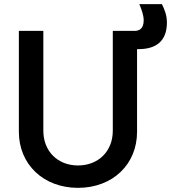

<svg xmlns="http://www.w3.org/2000/svg" viewBox="-20 -894 825 926"><path d="M356 12C524 12 641 -102 641 -258V-657H648C733 -657 785 -696 785 -785C785 -821 774 -847 761 -874H652C663 -848 673 -820 673 -796C673 -751 647 -745 628 -745H524V-263C524 -165 455 -96 356 -96C258 -96 189 -165 189 -263V-745H71V-258C71 -102 189 12 356 12Z"/></svg>

Font: Mluvka SemiBold
Style: Regular
Weight: 600
Designer: Modified by Jiří Krblich, Original typeface by Gumpita Rahayu
Foundry: Gumpita Rahayu & Jiří Krblich
Version: Version 2.000;Glyphs 3.1.1 (3134)